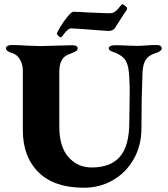

<svg xmlns="http://www.w3.org/2000/svg" viewBox="-20 -866 786 900"><path d="M87 -256V-536Q87 -564 73.5 -587.5Q60 -611 35 -618Q8 -625 8 -640Q8 -647 15.5 -651Q23 -655 34 -655Q69 -655 106 -652Q152 -650 171 -650Q190 -650 242 -652Q296 -654 318 -654Q344 -654 344 -639Q344 -631 336 -626Q328 -621 315.5 -616.5Q303 -612 295 -608Q258 -590 258 -530V-272Q258 -178 301 -129.5Q344 -81 410 -81Q499 -81 542.5 -132Q586 -183 586 -291Q586 -333 587 -356L588 -431Q588 -463 587 -477Q586 -525 580.5 -550.5Q575 -576 564 -589.5Q553 -603 531 -614Q524 -618 513 -621.5Q502 -625 496 -629Q490 -633 490 -639Q490 -654 520 -654Q551 -654 583 -652L621 -651Q639 -651 665 -653Q691 -655 713 -655Q738 -655 738 -640Q738 -626 712 -618Q678 -608 664 -587Q650 -566 648 -527Q643 -406 643 -265Q643 -184 607 -120.5Q571 -57 509.5 -21.5Q448 14 373 14Q234 14 160.5 -58.5Q87 -131 87 -256ZM247 -707Q247 -714 263 -740.5Q279 -767 297.5 -789Q316 -811 324 -811Q338 -811 372 -809Q396 -807 410 -807L431 -806Q471 -804 498 -804Q515 -804 533 -824Q538 -830 544.5 -838Q551 -846 553 -846Q558 -846 567 -838.5Q576 -831 576 -827Q576 -823 571 -815Q566 -807 558 -796Q542 -772 535 -760Q530 -752 526 -746Q522 -740 519 -735Q510 -721 488 -721Q478 -721 404 -727Q326 -733 313 -733Q301 -733 284 -712Q269 -691 266 -691Q261 -691 254 -697.5Q247 -704 247 -707Z"/></svg>

Font: EB Garamond ExtraBold
Style: Regular
Weight: 800
Designer: Georg Duffner and Octavio Pardo
Foundry: Georg Duffner
Version: Version 1.000